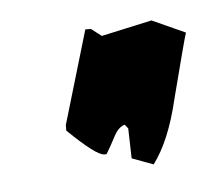

<svg xmlns="http://www.w3.org/2000/svg" viewBox="-29 -446 270 242"><g transform="rotate(-5 106.0 -324.5)"><path d="M51 -286Q51 -293 51 -293L86 -411H93L106 -401L170 -415L212 -396Q209 -387 190 -313Q178 -262 157 -234L130 -244L129 -282L125 -287Q117 -285 111 -273.5Q105 -262 99 -252H96Q86 -252 51 -286Z"/></g></svg>

Font: Ode an Erik AH
Style: Regular
Weight: 400
Designer: Andreas Höfeld
Foundry: Fontgrube AH
Version: Version 2.00